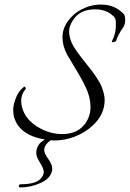

<svg xmlns="http://www.w3.org/2000/svg" viewBox="-20 -582 569 842"><path d="M488 -466V-486Q488 -504 474 -514Q445 -541 397 -541Q331 -541 301 -495Q283 -468 283 -444.5Q283 -421 294.5 -394Q306 -367 359.5 -301Q413 -235 426 -201Q439 -167 439 -144Q439 -80 387 -32Q354 -1 309.5 16.5Q265 34 221 34Q209 34 203 33Q174 52 174 77Q174 91 191.5 115Q209 139 209 158Q209 161 209 164Q202 201 158 220.5Q114 240 69 240Q61 240 63 232Q63 226 72 226Q136 226 159 201Q172 186 172 172Q172 158 155.5 131.5Q139 105 139 90Q139 50 177 30Q60 10 40 -75Q38 -86 38 -103.5Q38 -121 49.5 -152Q61 -183 86 -202Q87 -203 90 -200Q96 -195 92 -191Q73 -169 73 -141Q73 -104 96 -70Q119 -38 160 -17Q205 6 253 6Q324 6 358 -46Q377 -77 377 -110.5Q377 -144 365 -177.5Q353 -211 315.5 -273.5Q278 -336 274 -343Q254 -381 254 -418.5Q254 -456 277.5 -489Q301 -522 338 -541Q379 -562 423 -562Q485 -562 524 -519Q529 -510 529 -493.5Q529 -477 522 -465Q496 -427 489 -402Q475 -393 470 -399Q488 -435 488 -466Z"/></svg>

Font: Italianno
Style: Regular
Weight: 400
Designer: Robert E. Leuschke
Foundry: Robert E. Leuschke
Version: Version 1.003